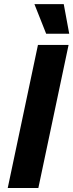

<svg xmlns="http://www.w3.org/2000/svg" viewBox="-20 -933 364 953"><path d="M18.4 0 168.4 -710H320.4L170.4 0ZM209.2 -765.4 150.8 -912.6H296.4L323.6 -765.4Z"/></svg>

Font: Geist
Style: Italic
Weight: 400
Italic angle: -12°
Designer: Basement.studio, Andrés Briganti, Mateo Zaragoza
Foundry: Basement.studio, Vercel, Andrés Briganti, Guido Ferreyra, Mateo Zaragoza
Version: Version 1.500